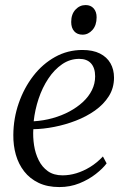

<svg xmlns="http://www.w3.org/2000/svg" viewBox="-20 -748 512 778"><path d="M412 -86Q397 -65.5 368.2 -43Q339.5 -20.5 301.8 -5.2Q264 10 220.5 10Q172 10 136.5 -7Q101 -24 78 -53.5Q55 -83 44.2 -121Q33.5 -159 34 -201.5Q34.5 -268.5 56 -330.2Q77.5 -392 115 -440.5Q152.5 -489 203.2 -517.2Q254 -545.5 314 -545.5Q356.5 -545.5 384.8 -531.2Q413 -517 427.5 -491.8Q442 -466.5 442 -433.5Q442 -391.5 421 -358.2Q400 -325 365 -300.2Q330 -275.5 287.2 -259Q244.5 -242.5 199.8 -233.8Q155 -225 115 -224.5Q113 -192.5 118 -159.5Q123 -126.5 136.8 -98.8Q150.5 -71 174.2 -54.2Q198 -37.5 233.5 -37.5Q261.5 -37.5 289.5 -46Q317.5 -54.5 345 -71.2Q372.5 -88 397 -114ZM301 -509.5Q263.5 -509.5 231.8 -487.8Q200 -466 175.8 -429.5Q151.5 -393 136.5 -348Q121.5 -303 116.5 -256.5Q156.5 -259 193.2 -269.2Q230 -279.5 261.2 -296.2Q292.5 -313 316 -334.8Q339.5 -356.5 352.5 -382.8Q365.5 -409 365.5 -438.5Q365.5 -472.5 349 -491Q332.5 -509.5 301 -509.5ZM314.5 -607.5Q293 -607.5 280.8 -621.2Q268.5 -635 268.5 -659Q268.5 -690.5 285.8 -709Q303 -727.5 327 -727.5Q347.5 -727.5 359.5 -714Q371.5 -700.5 371.5 -678Q371.5 -645.5 354.5 -626.5Q337.5 -607.5 314.5 -607.5Z"/></svg>

Font: Merriweather 72pt Light
Style: Italic
Weight: 300
Italic angle: -7.8°
Version: Version 2.101